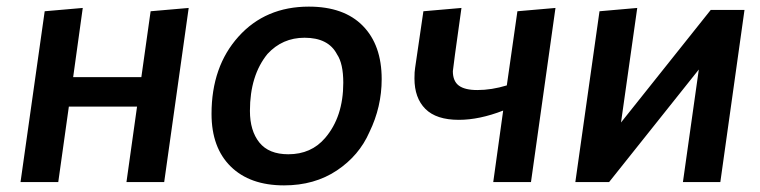

<svg xmlns="http://www.w3.org/2000/svg" viewBox="-20 -550 2296 580"><path d="M476 0 550 -526 435 -516 407 -317H201L230 -526L115 -516L42 0H156L188 -228H394L362 0Z M851 -84Q792 -84 763.5 -119.5Q735 -155 735 -215Q735 -322 788 -387Q833 -436 900 -436Q972 -436 998 -386Q1017 -358 1017 -300Q1017 -197 962 -133Q920 -84 851 -84ZM838 10Q930 10 997.5 -35Q1065 -80 1096 -151Q1133 -227 1133 -311Q1133 -414 1076 -472Q1019 -530 913 -530Q782 -530 700.5 -439.5Q619 -349 619 -206Q619 -104 677 -47Q735 10 838 10Z M1584 0 1658 -526 1543 -516 1511 -292Q1465 -278 1422 -278Q1384 -278 1366 -291.5Q1348 -305 1348 -335Q1348 -341 1374 -526L1259 -516L1234 -345Q1232 -334 1232 -313Q1232 -254 1265 -221Q1298 -188 1366 -188Q1428 -188 1500 -216L1470 0Z M2156 0 2229 -520H2127L1856 -180L1905 -526L1791 -516L1718 0H1820L2091 -340L2043 0Z"/></svg>

Font: Brisa Sans Medium
Style: Italic
Weight: 600
Italic angle: -8°
Designer: Dalton Maag Ltd
Foundry: Dalton Maag Ltd
Version: Version 1.101;July 10, 2019;FontCreator 11.5.0.2425 64-bit